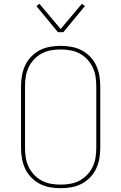

<svg xmlns="http://www.w3.org/2000/svg" viewBox="-20 -985 640 1013"><path d="M300 8Q272 8 243.5 3Q215 -2 190 -15Q165 -28 145 -48.5Q125 -69 113 -94.5Q101 -120 96 -148Q91 -176 91 -205V-530Q91 -559 96 -587Q101 -615 113 -640.5Q125 -666 145 -686.5Q165 -707 190 -720Q215 -733 243.5 -738Q272 -743 300 -743Q328 -743 356.5 -738Q385 -733 410 -720Q435 -707 455 -686.5Q475 -666 487 -640.5Q499 -615 504 -587Q509 -559 509 -530V-205Q509 -176 504 -148Q499 -120 487 -94.5Q475 -69 455 -48.5Q435 -28 410 -15Q385 -2 356.5 3Q328 8 300 8ZM300 -11Q326 -11 351.5 -15.5Q377 -20 399.5 -32Q422 -44 440 -63Q458 -82 469 -105Q480 -128 484 -153.5Q488 -179 488 -205V-530Q488 -556 484 -581.5Q480 -607 469 -630Q458 -653 440 -672Q422 -691 399.5 -703Q377 -715 351.5 -719.5Q326 -724 300 -724Q274 -724 248.5 -719.5Q223 -715 200.5 -703Q178 -691 160 -672Q142 -653 131 -630Q120 -607 116 -581.5Q112 -556 112 -530V-205Q112 -179 116 -153.5Q120 -128 131 -105Q142 -82 160 -63Q178 -44 200.5 -32Q223 -20 248.5 -15.5Q274 -11 300 -11ZM286 -815 172 -953 188 -965 300 -832 412 -965 428 -953 314 -815Z"/></svg>

Font: Iosevka Aile Thin
Style: Regular
Weight: 100
Designer: Belleve Invis
Foundry: Belleve Invis
Version: Version 31.1.0; ttfautohint (v1.8.4)